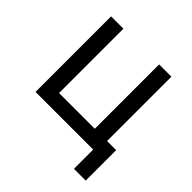

<svg xmlns="http://www.w3.org/2000/svg" viewBox="-172 -658 930 930"><g transform="rotate(45 293.0 -193.5)"><path d="M72.3 0H467.3V131.8H547.9V-76.7H485.4V-517.6H401.4V-76.7H156.7V-517.6H72.3Z"/></g></svg>

Font: Cascadia Code SemiLight
Style: Regular
Weight: 350
Monospace: yes
Designer: Aaron Bell
Foundry: Saja Typeworks
Version: Version 2404.023